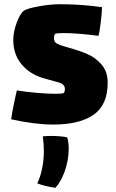

<svg xmlns="http://www.w3.org/2000/svg" viewBox="-20 -543 550 911"><path d="M233 48Q146 48 33 23Q36 -1 45 -45.5Q54 -90 60 -114Q102 -107 154.5 -102.5Q207 -98 244 -98Q276 -98 283 -102Q284 -103 286 -108.5Q288 -114 288 -120Q288 -144 258 -152Q249 -154 186 -172Q123 -190 83 -237Q43 -284 43 -354Q43 -391 59.5 -436Q76 -481 95 -493Q109 -503 164 -513Q219 -523 265 -523Q364 -523 464 -509Q464 -487 458 -436.5Q452 -386 447 -373Q346 -386 284 -386Q252 -386 243 -383Q240 -382 238 -376.5Q236 -371 236 -362Q236 -346 246 -339Q257 -330 302 -318Q356 -303 394.5 -286.5Q433 -270 462 -236.5Q491 -203 491 -151Q491 -45 424 1.5Q357 48 233 48ZM221 102Q244 102 267 104Q290 106 299 109Q306 133 306 164Q306 218 286 273Q269 319 243 348Q192 341 157 327Q173 293 180 255Q188 218 188 175Q188 136 183 104Q202 102 221 102Z"/></svg>

Font: Lalezar
Style: Regular
Weight: 400
Designer: Borna Izadpanah
Foundry: Borna Izadpanah
Version: Version 1.003;November 28, 2018;FontCreator 11.5.0.2421 64-b